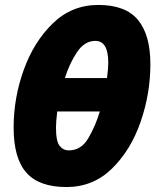

<svg xmlns="http://www.w3.org/2000/svg" viewBox="-20 -745 627 775"><path d="M248 10Q356 10 432 -64.5Q508 -139 547.5 -253Q587 -367 587 -486Q587 -604 537 -664.5Q487 -725 377 -725Q270 -725 193.5 -651Q117 -577 76 -463.5Q35 -350 35 -230Q35 -106 86.5 -48Q138 10 248 10ZM242 -430Q260 -488 290.5 -534Q321 -580 365 -580Q417 -580 417 -492Q417 -468 412 -430ZM258 -138Q235 -138 220.5 -156.5Q206 -175 206 -230Q206 -253 211 -295H383Q366 -238 337 -188Q308 -138 258 -138Z"/></svg>

Font: Noto Sans Display Condensed Black
Style: Italic
Weight: 900
Width: 3
Italic angle: -192°
Designer: Monotype Design Team
Foundry: Monotype Imaging Inc.
Version: Version 1.900